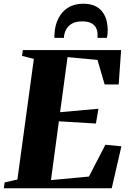

<svg xmlns="http://www.w3.org/2000/svg" viewBox="-38 -1012 688 1032"><path d="M-17.5 0 -13 -31.5 55.5 -47 144 -695.5 80.5 -711.5 84.5 -743H613L600 -558H524.5L486 -690L325 -705L285 -409L491 -427.5L477.5 -348L278.5 -360L236 -44L440 -63L528.5 -234L614.5 -225.5L562.5 0ZM409.5 -992Q449.5 -992 475.2 -978.8Q501 -965.5 515.5 -944Q530 -922.5 535.5 -897.8Q541 -873 541 -849.5Q541 -837.5 539.8 -827Q538.5 -816.5 536.5 -808.5H486Q486 -812.5 486.2 -817Q486.5 -821.5 486.5 -826.5Q486 -847 478 -862.8Q470 -878.5 452 -887.8Q434 -897 403.5 -897Q368 -897 346.8 -883.8Q325.5 -870.5 315.8 -850.2Q306 -830 305.5 -808.5H254.5Q254.5 -814.5 254.5 -820Q254.5 -825.5 255 -831.5Q257.5 -876 275.5 -912.5Q293.5 -949 327.2 -970.5Q361 -992 409.5 -992Z"/></svg>

Font: Merriweather 96pt Black
Style: Italic
Weight: 900
Italic angle: -7.8°
Version: Version 2.101